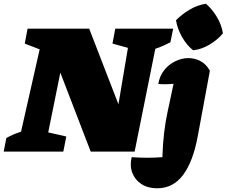

<svg xmlns="http://www.w3.org/2000/svg" viewBox="-59 -814 1217 1031"><path d="M560 -660H871L856 -587Q837 -577 818 -568.5Q799 -560 775 -552L664 0H428L265 -424L200 -103L297 -81L281 0H-39L-25 -73Q-7 -83 12.5 -91.5Q32 -100 54 -107L154 -549L74 -580L89 -660H420L577 -254L628 -557L545 -580ZM1068 -434 1003 -83Q978 53 924.5 125Q871 197 785 197Q735 197 700.5 174.5Q666 152 651.5 114Q637 76 648 30Q733 36 813 30Q815 -40 822.5 -102.5Q830 -165 841 -214L873 -364Q831 -360 791 -363Q798 -406 822.5 -437Q847 -468 882 -485Q917 -502 953 -502Q987 -502 1018 -485.5Q1049 -469 1068 -434ZM1047 -794Q1082 -763 1106.5 -721.5Q1131 -680 1138 -635Q1110 -601 1067 -575Q1024 -549 978 -544Q944 -571 919 -614.5Q894 -658 886 -705Q917 -737 959 -762Q1001 -787 1047 -794Z"/></svg>

Font: Piazzolla Black
Style: Italic
Weight: 900
Italic angle: -11.3°
Designer: Juan Pablo del Peral
Foundry: Huerta Tipografica
Version: Version 1.330